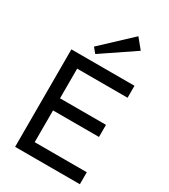

<svg xmlns="http://www.w3.org/2000/svg" viewBox="-233 -1086 1049 1194"><g transform="rotate(30 291.5 -489.5)"><path d="M77 0V-700H530V-614H168V-401H498V-314H168V-86H542V0ZM220 -749 190 -785 397 -979 455 -908Z"/></g></svg>

Font: Zen Kaku Gothic Antique Medium
Style: Regular
Weight: 500
Designer: Yoshimichi Ohira
Foundry: Positype
Version: Version 1.002